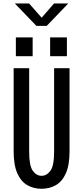

<svg xmlns="http://www.w3.org/2000/svg" viewBox="-20 -1102 490 1132"><path d="M225 11Q178.5 11 141.2 -10.2Q104 -31.5 82.2 -80Q60.5 -128.5 60.5 -210V-700H152V-208Q152 -125 173.2 -95.2Q194.5 -65.5 225 -65.5Q255.5 -65.5 277.2 -95.2Q299 -125 299 -208V-700H390V-210Q390 -128.5 368.2 -80Q346.5 -31.5 309 -10.2Q271.5 11 225 11ZM73.5 -881.5H172.5V-770.5H73.5ZM275.5 -881.5H374.5V-770.5H275.5ZM67.5 -1081.5H151.5L225.5 -997.5L298.5 -1081.5H382.5L255.5 -949.5H194.5Z"/></svg>

Font: Trispace Condensed
Style: Regular
Weight: 400
Width: 3
Designer: Tyler Finck
Foundry: Etcetera Type Company
Version: Version 1.210; ttfautohint (v1.8.3)